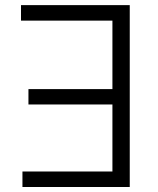

<svg xmlns="http://www.w3.org/2000/svg" viewBox="-20 -748 633 768"><path d="M499 -727.5V0H69.8V-62H429.7V-330.1H93.8V-391.6H429.7V-665.5H64V-727.5Z"/></svg>

Font: Inter 16pt Light
Style: Regular
Weight: 300
Version: Version 4.001;git-66647c0bb